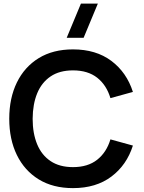

<svg xmlns="http://www.w3.org/2000/svg" viewBox="-20 -1002 778 1038"><path d="M432 -797.5H340.5L417.5 -982.5H509ZM374.5 15Q266.5 15 189.5 -32.2Q112.5 -79.5 71.2 -164Q30 -248.5 30 -360Q30 -471.5 71.2 -556Q112.5 -640.5 189.5 -687.8Q266.5 -735 374.5 -735Q499 -735 582 -672.8Q665 -610.5 698.5 -505L577 -471.5Q556 -542 505.5 -581.8Q455 -621.5 374.5 -621.5Q302 -621.5 253.8 -589Q205.5 -556.5 181.2 -497.8Q157 -439 156.5 -360Q156.5 -281 180.8 -222.2Q205 -163.5 253.5 -131Q302 -98.5 374.5 -98.5Q455 -98.5 505.5 -138.5Q556 -178.5 577 -248.5L698.5 -215Q665 -109.5 582 -47.2Q499 15 374.5 15Z"/></svg>

Font: Manrope ExtraLight
Style: Bold
Weight: 700
Version: Version 4.504